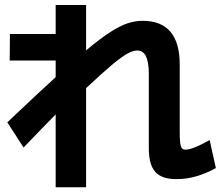

<svg xmlns="http://www.w3.org/2000/svg" viewBox="-20 -746 904 783"><path d="M586.9 -146.5V-449.2Q585.9 -496.1 574.5 -518.1Q563 -540 539.1 -540Q522.5 -540 499 -527.1Q475.6 -514.2 436 -481Q396.5 -447.8 331.1 -386.7V17.6H207V-279.3Q159.2 -231 76.2 -144.5L9.8 -247.1Q138.7 -369.6 207 -431.2V-499H19.5L20.5 -607.4H207V-725.6H331.1V-540.5Q388.7 -588.9 429 -614.7Q469.2 -640.6 500 -650.9Q530.8 -661.1 562.5 -661.1Q637.2 -661.1 675 -616.5Q712.9 -571.8 712.9 -483.4V-210Q712.9 -178.7 714.8 -163.1Q716.8 -147.5 721.7 -141.6Q726.6 -135.7 736.3 -135.7Q765.6 -135.7 835 -174.8L860.4 -60.5Q819.8 -38.1 779.1 -26.6Q738.3 -15.1 699.2 -15.6Q639.2 -15.1 612.5 -45.9Q585.9 -76.7 586.9 -146.5Z"/></svg>

Font: Pretendard GOV
Style: Bold
Weight: 700
Designer: Base glyphs from Inter by Rasmus Andersson; Hangeul glyphs from Noto Sans CJK(Source Han Sans) by Jang Soo-young and Kan
Foundry: Kil Hyung-jin
Version: Version 1.309